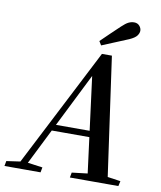

<svg xmlns="http://www.w3.org/2000/svg" viewBox="-127 -933 841 1006"><g transform="rotate(10 293.5 -429.5)"><path d="M-34 0 -29 -27 55 -39H75L163 -27L158 0ZM25 0 367 -667H420L514 0H407L335 -557H343L340 -551L65 0ZM167 -226 172 -259H430L429 -226ZM314 0 319 -27 437 -41H482L578 -27L572 0ZM342 -731Q366 -755 391 -778.5Q416 -802 440 -825Q461 -845 475.5 -852Q490 -859 505 -859Q523 -859 533.5 -847Q544 -835 544 -821Q544 -808 534 -794.5Q524 -781 495 -768Q460 -753 425 -739Q390 -725 355 -710Z"/></g></svg>

Font: Source Serif 4 48pt SemiBold
Style: Italic
Weight: 600
Italic angle: -12°
Designer: Frank Grießhammer
Foundry: Adobe Systems Incorporated
Version: Version 4.004;hotconv 1.0.116;makeotfexe 2.5.65601